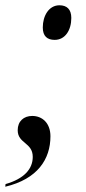

<svg xmlns="http://www.w3.org/2000/svg" viewBox="-38 -561 327 727"><path d="M169 -410C209 -410 232 -447 232 -493C232 -526 215 -541 187 -541C147 -541 124 -501 124 -457C124 -424 141 -410 169 -410ZM-17 136 -18 146C104 117 153 42 153 -45C153 -94 123 -122 84 -122C52 -122 29 -102 29 -68C29 -17 86 -22 86 33C86 79 53 116 -17 136Z"/></svg>

Font: Noto Serif Display SemiCondensed
Style: Italic
Weight: 400
Width: 4
Italic angle: -12°
Designer: Monotype Design Team
Foundry: Monotype Imaging Inc.
Version: Version 2.009